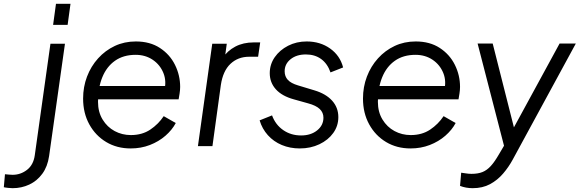

<svg xmlns="http://www.w3.org/2000/svg" viewBox="-147 -765 3034 1005"><path d="M-127 215 -121 147Q-110 148 -99.5 149Q-89 150 -81 150Q-39 150 -5.5 124Q28 98 35 48L117 -536H193L110 52Q102 107 74.5 144.5Q47 182 6.5 201Q-34 220 -81 220Q-89 220 -104 218.5Q-119 217 -127 215ZM131 -635 146 -745H222L207 -635Z M288 -249Q288 -310 308.5 -364Q329 -418 366.5 -459.5Q404 -501 454 -524.5Q504 -548 564 -548Q638 -548 690 -514Q742 -480 769 -425.5Q796 -371 796 -310Q796 -294 793 -275Q790 -256 788 -245H335L340 -315H750L712 -286Q726 -339 708.5 -382.5Q691 -426 652.5 -452Q614 -478 563 -478Q499 -478 455 -447Q411 -416 388.5 -360.5Q366 -305 366 -232Q366 -179 390 -139.5Q414 -100 453 -79Q492 -58 538 -58Q597 -58 639.5 -86.5Q682 -115 710 -157L773 -121Q754 -85 719 -54.5Q684 -24 637.5 -6Q591 12 537 12Q465 12 409 -21.5Q353 -55 320.5 -114Q288 -173 288 -249Z M889 0 964 -536H1040L1028 -448L1018 -461Q1043 -499 1084.5 -521Q1126 -543 1181 -543H1215L1204 -468H1157Q1099 -468 1059.5 -431Q1020 -394 1009 -320L965 0Z M1212 -135 1277 -161Q1295 -112 1335.5 -84Q1376 -56 1429 -56Q1480 -56 1513 -82.5Q1546 -109 1546 -149Q1546 -176 1526.5 -194.5Q1507 -213 1466 -224L1391 -245Q1329 -262 1297 -297.5Q1265 -333 1265 -382Q1265 -428 1291 -465.5Q1317 -503 1361 -525.5Q1405 -548 1458 -548Q1529 -548 1581 -511Q1633 -474 1649 -412L1583 -386Q1567 -432 1534 -456Q1501 -480 1454 -480Q1405 -480 1374 -455Q1343 -430 1343 -392Q1343 -365 1359.5 -347Q1376 -329 1413 -318L1499 -292Q1559 -274 1591.5 -238Q1624 -202 1624 -152Q1624 -106 1597.5 -69Q1571 -32 1525 -10Q1479 12 1422 12Q1371 12 1328 -6Q1285 -24 1255 -57.5Q1225 -91 1212 -135Z M1753 -249Q1753 -310 1773.5 -364Q1794 -418 1831.5 -459.5Q1869 -501 1919 -524.5Q1969 -548 2029 -548Q2103 -548 2155 -514Q2207 -480 2234 -425.5Q2261 -371 2261 -310Q2261 -294 2258 -275Q2255 -256 2253 -245H1800L1805 -315H2215L2177 -286Q2191 -339 2173.5 -382.5Q2156 -426 2117.5 -452Q2079 -478 2028 -478Q1964 -478 1920 -447Q1876 -416 1853.5 -360.5Q1831 -305 1831 -232Q1831 -179 1855 -139.5Q1879 -100 1918 -79Q1957 -58 2003 -58Q2062 -58 2104.5 -86.5Q2147 -115 2175 -157L2238 -121Q2219 -85 2184 -54.5Q2149 -24 2102.5 -6Q2056 12 2002 12Q1930 12 1874 -21.5Q1818 -55 1785.5 -114Q1753 -173 1753 -249Z M2261 208 2267 139Q2277 140 2291.5 142.5Q2306 145 2321 145Q2355 145 2378.5 135.5Q2402 126 2422 104Q2442 82 2464 44L2510 -34L2500 32L2353 -537H2432L2551 -67H2526L2782 -537H2867L2537 70Q2516 109 2486.5 143.5Q2457 178 2418 199Q2379 220 2327 220Q2310 220 2293 217Q2276 214 2261 208Z"/></svg>

Font: Kosmopol Plus Jakarta Sans Italic It
Style: Regular
Weight: 400
Italic angle: -8.04999°
Designer: Gumpita Rahayu
Foundry: Tokotype
Version: Version 2.006